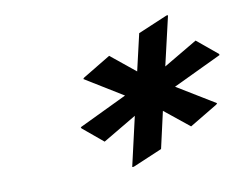

<svg xmlns="http://www.w3.org/2000/svg" viewBox="-57 -833 759 598"><g transform="rotate(-10 322.5 -534.0)"><path d="M502.9 -756.8H507.8L471.7 -601.1L578.6 -664.1L643.1 -610.8L644.5 -606.9L490.7 -533.7L610.8 -460.4L607.4 -456.5L518.6 -403.3L440.4 -466.3L414.1 -350.1L320.8 -310.5H315.9L351.6 -466.3L245.1 -403.3L181.2 -456.5L179.7 -460.4L332.5 -533.7L213.4 -606.9L216.8 -610.8L305.2 -664.1L382.8 -601.1L409.7 -717.3Z"/></g></svg>

Font: Nova Script
Style: Regular
Weight: 400
Italic angle: -13°
Version: Version 2.001